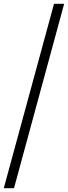

<svg xmlns="http://www.w3.org/2000/svg" viewBox="-20 -738 360 1017"><path d="M266.1 -717.8H319.8L54.2 258.8H0Z"/></svg>

Font: LT Superior Serif
Style: Regular
Weight: 400
Designer: Daniel Lyons
Foundry: LyonsType
Version: Version 2.120;FEAKit 1.0